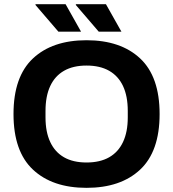

<svg xmlns="http://www.w3.org/2000/svg" viewBox="-20 -892 833 924"><path d="M396.4 12Q232.2 12 138.6 -75.7Q45 -163.3 45 -343.2Q45 -523.1 138.6 -610.8Q232.2 -698.4 396.4 -698.4Q560.7 -698.4 654.4 -610.8Q748.1 -523.1 748.1 -343.2Q748.1 -163.3 654.4 -75.7Q560.7 12 396.4 12ZM396.4 -110Q461.1 -110 505.2 -135Q549.3 -160.1 572.1 -208.7Q594.9 -257.2 594.9 -326.9V-358Q594.9 -429.3 572.1 -477.8Q549.3 -526.3 505.2 -551.4Q461.1 -576.5 396.4 -576.5Q332 -576.5 288.2 -551.4Q244.3 -526.3 221.7 -477.8Q199 -429.3 199 -358V-326.9Q199 -257.2 221.7 -208.7Q244.3 -160.1 288.2 -135Q332 -110 396.4 -110ZM455.3 -739.5 344.5 -868.5 345.7 -871.7H489.9L564.4 -739.5ZM261.1 -739.5 150.3 -868.5 151.5 -871.7H295.7L370.1 -739.5Z"/></svg>

Font: Archivo Variable SemiBold
Style: Regular
Weight: 600
Designer: Hector Gatti
Foundry: Omnibus-Type
Version: Version 2.001